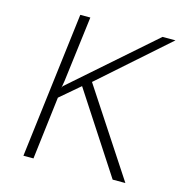

<svg xmlns="http://www.w3.org/2000/svg" viewBox="-105 -807 865 904"><g transform="rotate(15 327.5 -355.0)"><path d="M179 -355 183 -364 577 -710H640L311 -419L586 0H524L271 -388L175 -306L138 0H89L176 -710H225L185 -390Z"/></g></svg>

Font: Josefin Sans Light
Style: Italic
Weight: 300
Italic angle: -7°
Designer: Santiago Orozco
Foundry: Typemade
Version: Version 2.000